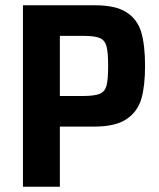

<svg xmlns="http://www.w3.org/2000/svg" viewBox="-20 -708 601 728"><path d="M67 -688H340Q418 -688 459.5 -661.5Q501 -635 515.5 -586Q530 -537 530 -458Q530 -382 516 -333.5Q502 -285 460 -256.5Q418 -228 338 -228H207V0H67ZM390 -458Q390 -509 384 -532Q378 -555 359 -563.5Q340 -572 295 -572H207V-344H293Q339 -344 358.5 -352.5Q378 -361 384 -383.5Q390 -406 390 -458Z"/></svg>

Font: Saira Semi Condensed SemiBold
Style: Regular
Weight: 600
Width: 4
Designer: Hector Gatti with collaboration of the Omnibus-Type team
Foundry: Omnibus-Type
Version: Version 1.001; ttfautohint (v1.8)